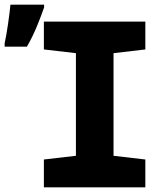

<svg xmlns="http://www.w3.org/2000/svg" viewBox="-72 -807 692 827"><path d="M44 -606Q69 -650 86.5 -692.5Q104 -735 118 -775V-787H-27Q-30 -755 -37.5 -703Q-45 -651 -52 -621V-606ZM554 0V-120L417 -136V-578L554 -594V-714H117V-594L255 -578V-136L117 -120V0Z"/></svg>

Font: Noto Sans Mono UI ExtraBold
Style: Regular
Weight: 800
Designer: Monotype Design team
Foundry: Monotype Imaging Inc.
Version: 1.000